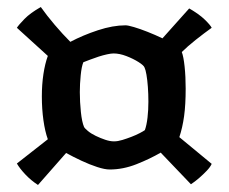

<svg xmlns="http://www.w3.org/2000/svg" viewBox="-20 -562 650 546"><path d="M88 -36Q68 -49 52 -66Q36 -83 28 -97L116 -166Q108 -188 103.5 -220Q99 -252 99 -288Q99 -322 103.5 -351.5Q108 -381 116 -403L28 -483Q33 -491 49.5 -508Q66 -525 96 -542Q113 -518 135.5 -491.5Q158 -465 180 -443Q216 -462 258.5 -476Q301 -490 337 -490Q344 -490 361 -485Q378 -480 399.5 -471.5Q421 -463 442 -453L518 -538Q546 -522 562 -506.5Q578 -491 582 -483Q561 -468 537 -449Q513 -430 497 -414Q502 -401 505 -372.5Q508 -344 508 -310Q508 -264 503.5 -231.5Q499 -199 490 -172L582 -96Q578 -87 568 -76.5Q558 -66 546.5 -56Q535 -46 523 -38L437 -128Q406 -110 368 -95Q330 -80 292 -80Q278 -80 256.5 -87Q235 -94 211.5 -105Q188 -116 168 -127ZM304 -160Q315 -160 328 -164Q341 -168 354 -173Q367 -178 377.5 -183.5Q388 -189 392 -192Q397 -206 399.5 -227.5Q402 -249 402 -273Q402 -295 400.5 -315Q399 -335 396.5 -349.5Q394 -364 391 -370Q389 -376 374 -385.5Q359 -395 339.5 -402.5Q320 -410 303 -410Q296 -410 284.5 -407.5Q273 -405 260.5 -401Q248 -397 236.5 -392.5Q225 -388 217 -385Q212 -373 209.5 -348Q207 -323 207 -300Q207 -272 210 -243.5Q213 -215 219 -201Q221 -197 230 -189.5Q239 -182 252.5 -175.5Q266 -169 279.5 -164.5Q293 -160 304 -160Z"/></svg>

Font: Texturina 12pt ExtraBold
Style: Regular
Weight: 800
Designer: Guillermo Torres Carreño
Foundry: Omnibus-Type
Version: Version 1.002